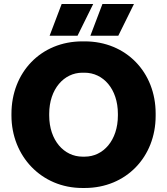

<svg xmlns="http://www.w3.org/2000/svg" viewBox="-20 -921 832 956"><path d="M366 -743 444 -901H287L227 -743ZM569 -743 647 -901H490L430 -743ZM37 -346C37 -144 186 15 390 15H402C608 15 755 -140 755 -344V-356C755 -561 608 -715 402 -715H390C183 -715 37 -560 37 -354ZM225 -346V-354C225 -478 299 -559 390 -559H401C494 -559 567 -478 567 -354V-346C567 -222 494 -141 402 -141H391C299 -141 225 -222 225 -346Z"/></svg>

Font: Fixel Display ExtraBold
Style: Regular
Weight: 800
Designer: AlfaBravo + MacPaw
Foundry: Kyrylo Tkachov, Marchela Mozhyna, Serhii Makarenko, Maria Weinstein, Zakhar Kryvoshyya
Version: Version 1.211